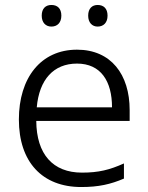

<svg xmlns="http://www.w3.org/2000/svg" viewBox="-20 -743 596 773"><path d="M148 -680C148 -652 164 -636 187 -636C211 -636 227 -652 227 -680C227 -709 211 -723 187 -723C164 -723 148 -709 148 -680ZM335 -680C335 -652 351 -636 373 -636C397 -636 413 -652 413 -680C413 -709 397 -723 373 -723C351 -723 335 -709 335 -680ZM290 -543C144 -543 56 -429 56 -262C56 -91 150 10 307 10C377 10 425 -1 479 -24V-85C421 -59 377 -48 310 -48C193 -48 127 -122 126 -256H502V-300C502 -443 427 -543 290 -543ZM290 -487C386 -487 431 -416 431 -311H128C138 -423 196 -487 290 -487Z"/></svg>

Font: Noto Sans Syriac Light
Style: Regular
Weight: 300
Designer: Patrick Giasson and the Monotype Design Team
Foundry: Monotype Imaging Inc.
Version: Version 3.000